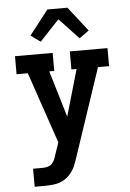

<svg xmlns="http://www.w3.org/2000/svg" viewBox="-63 -810 726 1071"><g transform="rotate(-5 300.0 -274.5)"><path d="M87 215V114H139Q154 114 168 110.5Q182 107 192 97Q202 87 207.5 74Q213 61 217 47L240 -20L178 -202L104 -419H41V-520H252V-419H224L302 -159L377 -419H348V-520H559V-419H497L330 79Q326 89 322.5 99.5Q319 110 315 120Q304 144 286 164.5Q268 185 244 197Q220 209 193 212Q166 215 139 215ZM191 -588 137 -627 244 -764H356L463 -627L409 -588L300 -704Z"/></g></svg>

Font: Iosevka Plex Etoile
Style: Bold
Weight: 700
Designer: Belleve Invis
Foundry: Belleve Invis
Version: Version 25.1.1; ttfautohint (v1.8.4)